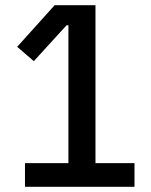

<svg xmlns="http://www.w3.org/2000/svg" viewBox="-20 -718 580 738"><path d="M76 0V-91H243V-621H236L110 -483L46 -538L190 -698H347V-91H497V0Z"/></svg>

Font: IBM Plex Sans Condensed Medium
Style: Regular
Weight: 500
Width: 3
Designer: Mike Abbink, Paul van der Laan, Pieter van Rosmalen
Foundry: Bold Monday
Version: Version 1.3